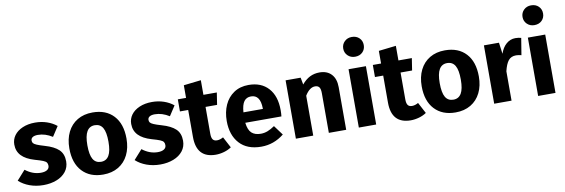

<svg xmlns="http://www.w3.org/2000/svg" viewBox="-57 -1258 5066 1721"><g transform="rotate(-10 2475.5 -397.0)"><path d="M444 -483 386 -394Q321 -435 255 -435Q224 -435 207.5 -424.5Q191 -414 191 -395Q191 -380 198.5 -370.5Q206 -361 229 -351Q252 -341 300 -327Q383 -303 423.5 -264.5Q464 -226 464 -158Q464 -104 433 -64.5Q402 -25 348 -4Q294 17 228 17Q161 17 103.5 -4Q46 -25 6 -62L83 -148Q150 -96 224 -96Q260 -96 280.5 -109Q301 -122 301 -146Q301 -165 293 -176Q285 -187 262 -196.5Q239 -206 189 -220Q110 -243 71 -284Q32 -325 32 -386Q32 -432 58.5 -468.5Q85 -505 134.5 -526.5Q184 -548 249 -548Q306 -548 356 -531Q406 -514 444 -483Z M1032 -265Q1032 -180 1000.5 -116.5Q969 -53 910.5 -18Q852 17 772 17Q651 17 581.5 -57.5Q512 -132 512 -266Q512 -351 543.5 -414.5Q575 -478 633.5 -513Q692 -548 772 -548Q894 -548 963 -473.5Q1032 -399 1032 -265ZM676 -266Q676 -179 699.5 -139Q723 -99 772 -99Q820 -99 844 -139.5Q868 -180 868 -265Q868 -352 844.5 -392Q821 -432 772 -432Q724 -432 700 -391.5Q676 -351 676 -266Z M1508 -483 1450 -394Q1385 -435 1319 -435Q1288 -435 1271.5 -424.5Q1255 -414 1255 -395Q1255 -380 1262.5 -370.5Q1270 -361 1293 -351Q1316 -341 1364 -327Q1447 -303 1487.5 -264.5Q1528 -226 1528 -158Q1528 -104 1497 -64.5Q1466 -25 1412 -4Q1358 17 1292 17Q1225 17 1167.5 -4Q1110 -25 1070 -62L1147 -148Q1214 -96 1288 -96Q1324 -96 1344.5 -109Q1365 -122 1365 -146Q1365 -165 1357 -176Q1349 -187 1326 -196.5Q1303 -206 1253 -220Q1174 -243 1135 -284Q1096 -325 1096 -386Q1096 -432 1122.5 -468.5Q1149 -505 1198.5 -526.5Q1248 -548 1313 -548Q1370 -548 1420 -531Q1470 -514 1508 -483Z M1939 -25Q1910 -5 1871.5 6Q1833 17 1795 17Q1621 16 1621 -175V-421H1546V-531H1621V-646L1779 -664V-531H1901L1884 -421H1779V-177Q1779 -140 1791 -124Q1803 -108 1829 -108Q1856 -108 1886 -125Z M2434 -219H2105Q2113 -152 2143 -125Q2173 -98 2226 -98Q2258 -98 2288 -109.5Q2318 -121 2353 -145L2418 -57Q2325 17 2211 17Q2082 17 2013 -59Q1944 -135 1944 -263Q1944 -344 1973 -408.5Q2002 -473 2058 -510.5Q2114 -548 2192 -548Q2307 -548 2372 -476Q2437 -404 2437 -276Q2437 -243 2434 -219ZM2282 -321Q2280 -443 2196 -443Q2155 -443 2132.5 -413Q2110 -383 2105 -314H2282Z M2985 -388V0H2827V-361Q2827 -401 2814.5 -416.5Q2802 -432 2777 -432Q2727 -432 2685 -363V0H2527V-531H2664L2676 -467Q2710 -508 2749.5 -528Q2789 -548 2838 -548Q2907 -548 2946 -506Q2985 -464 2985 -388Z M3272 -721Q3272 -682 3246 -656.5Q3220 -631 3178 -631Q3138 -631 3111.5 -657Q3085 -683 3085 -721Q3085 -759 3111.5 -785Q3138 -811 3178 -811Q3220 -811 3246 -785.5Q3272 -760 3272 -721ZM3258 0H3100V-531H3258Z M3714 -25Q3685 -5 3646.5 6Q3608 17 3570 17Q3396 16 3396 -175V-421H3321V-531H3396V-646L3554 -664V-531H3676L3659 -421H3554V-177Q3554 -140 3566 -124Q3578 -108 3604 -108Q3631 -108 3661 -125Z M4239 -265Q4239 -180 4207.5 -116.5Q4176 -53 4117.5 -18Q4059 17 3979 17Q3858 17 3788.5 -57.5Q3719 -132 3719 -266Q3719 -351 3750.5 -414.5Q3782 -478 3840.5 -513Q3899 -548 3979 -548Q4101 -548 4170 -473.5Q4239 -399 4239 -265ZM3883 -266Q3883 -179 3906.5 -139Q3930 -99 3979 -99Q4027 -99 4051 -139.5Q4075 -180 4075 -265Q4075 -352 4051.5 -392Q4028 -432 3979 -432Q3931 -432 3907 -391.5Q3883 -351 3883 -266Z M4673 -539 4648 -386Q4618 -393 4600 -393Q4554 -393 4529.5 -362Q4505 -331 4490 -267V0H4332V-531H4469L4483 -428Q4501 -483 4537.5 -514.5Q4574 -546 4620 -546Q4648 -546 4673 -539Z M4904 -721Q4904 -682 4878 -656.5Q4852 -631 4810 -631Q4770 -631 4743.5 -657Q4717 -683 4717 -721Q4717 -759 4743.5 -785Q4770 -811 4810 -811Q4852 -811 4878 -785.5Q4904 -760 4904 -721ZM4890 0H4732V-531H4890Z"/></g></svg>

Font: Fira Sans BGR
Style: Bold
Weight: 700
Designer: bBox Type GmbH & Carrois Corporate GbR & Edenspiekermann AG
Foundry: bBox Type GmbH & Carrois Corporate GbR & Edenspiekermann AG
Version: Version 4.301